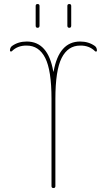

<svg xmlns="http://www.w3.org/2000/svg" viewBox="-20 -950 540 970"><path d="M320.3 -820.3V-919.9Q320.3 -929.7 330.1 -929.7Q339.8 -929.7 339.8 -919.9V-820.3Q339.8 -809.6 330.1 -809.6Q320.3 -809.6 320.3 -820.3ZM160.2 -820.3V-919.9Q160.2 -929.7 169.9 -929.7Q179.7 -929.7 179.7 -919.9V-820.3Q179.7 -809.6 169.9 -809.6Q160.2 -809.6 160.2 -820.3ZM40 -691.4Q38.1 -689.5 34.2 -689.9Q30.3 -690.4 30.3 -694.3Q30.3 -710 41 -717.8Q72.3 -740.2 115.2 -740.2Q222.7 -740.2 249 -589.8Q249 -587.9 250 -587.9Q251 -587.9 251 -589.8Q278.3 -740.2 384.8 -740.2Q427.7 -740.2 459 -717.8Q469.7 -710 469.7 -694.3Q469.7 -690.4 466.3 -689.5Q462.9 -688.5 460 -691.4Q430.7 -720.7 384.8 -719.7Q323.2 -719.7 291.5 -657.2Q259.8 -594.7 259.8 -450.2V-9.8Q259.8 0 250 0Q240.2 0 240.2 -9.8V-450.2Q240.2 -594.7 208.5 -657.2Q176.8 -719.7 115.2 -719.7Q69.3 -720.7 40 -691.4Z"/></svg>

Font: Rounded-X Mgen+ 1mn thin
Style: Regular
Weight: 100
Designer: [Source Han Sans]
Ryoko NISHIZUKA  (kana & ideographs); Paul D. Hunt (Latin, Greek & Cyrillic); Wenlong ZHANG  (bopomofo
Version: Version 1.059.20150602